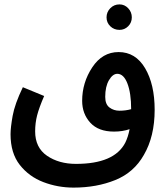

<svg xmlns="http://www.w3.org/2000/svg" viewBox="-20 -666 760 874"><path d="M635 39Q684 -45 684 -166Q684 -282 640.5 -355.5Q597 -429 520 -429Q446 -429 400 -359.5Q354 -290 354 -207Q354 -148 391 -107.5Q428 -67 499 -67Q538 -67 570 -78Q563 -42 550 -16Q500 80 326 80Q248 80 194 43Q140 6 140 -68Q140 -106 149 -141Q158 -176 181 -229L84 -269Q47 -192 37.5 -138.5Q28 -85 28 -55Q28 31 70 84.5Q112 138 177.5 163Q243 188 315 188Q420 188 505 153.5Q590 119 635 39ZM459 -225Q459 -272 476 -301Q493 -330 514 -330Q543 -330 560 -286Q577 -242 577 -169Q552 -162 524 -162Q498 -162 478.5 -176.5Q459 -191 459 -225ZM524 -530Q547 -530 563.5 -546.5Q580 -563 580 -587Q580 -611 563.5 -628.5Q547 -646 524 -646Q499 -646 482 -628.5Q465 -611 465 -587Q465 -563 482 -546.5Q499 -530 524 -530Z"/></svg>

Font: Noto Sans Arabic UI ExtraCondensed Semi
Style: Regular
Weight: 600
Width: 3
Designer: Nadine Chahine - Monotype Design Team
Foundry: Monotype Imaging Inc.
Version: Version 1.900